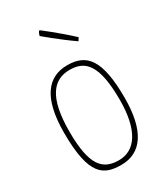

<svg xmlns="http://www.w3.org/2000/svg" viewBox="-181 -791 763 880"><g transform="rotate(-30 200.5 -351.0)"><path d="M178 -712C170 -712 165 -689 165 -689C165 -689 231 -632 307 -579L317 -595C251 -657 178 -712 178 -712ZM40 -248C40 -21 103 10 195 10C301 10 361 -75 361 -248C361 -454 308 -510 207 -510C105 -510 40 -435 40 -248ZM64 -241C64 -423 120 -486 206 -486C287 -486 337 -440 337 -252C337 -93 283 -14 196 -14C112 -14 64 -59 64 -241Z"/></g></svg>

Font: Yanone Kaffeesatz Extra Light
Style: Regular
Weight: 200
Designer: Yanone (Cyrillic: Daniel Pouzeot & Huerta Tipografica)
Foundry: Yanone
Version: Version 1.100;PS 001.100;hotconv 1.0.70;makeotf.lib2.5.58329